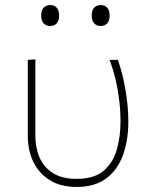

<svg xmlns="http://www.w3.org/2000/svg" viewBox="-20 -731 593 760"><path d="M283.5 9Q220 9 176.8 -18Q133.5 -45 111.8 -90.8Q90 -136.5 90 -193.5Q90 -218 90 -236.2Q90 -254.5 90 -271Q90 -332 90 -385Q90 -438 90 -494L120 -496Q120 -403.5 120 -325.5Q120 -247.5 120 -193.5Q120 -145.5 136.8 -107Q153.5 -68.5 189.8 -45.8Q226 -23 283.5 -23Q352 -23 389.5 -54.5Q427 -86 442 -137.8Q457 -189.5 457 -250Q457 -292 451.8 -335Q446.5 -378 436.8 -418.8Q427 -459.5 413.5 -494H446.5Q456 -468 463.5 -438Q471 -408 476.5 -376.2Q482 -344.5 485 -312.5Q488 -280.5 488 -250Q488 -175.5 466.8 -117Q445.5 -58.5 400.5 -24.8Q355.5 9 283.5 9ZM378 -628Q363 -628 353 -638.5Q343 -649 343 -669Q343 -691 353.2 -701Q363.5 -711 379 -711Q395 -711 404.5 -700.5Q414 -690 414 -669Q414 -649 404.2 -638.5Q394.5 -628 378 -628ZM178 -628Q163 -628 153 -638.5Q143 -649 143 -669Q143 -691 153.2 -701Q163.5 -711 179 -711Q195 -711 204.5 -700.5Q214 -690 214 -669Q214 -649 204.2 -638.5Q194.5 -628 178 -628Z"/></svg>

Font: Commissioner Thin
Style: Regular
Weight: 100
Designer: Kostas Bartsokas
Foundry: Kostas Bartsokas
Version: Version 1.001;gftools[0.9.23]